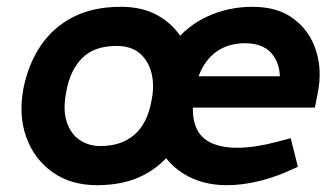

<svg xmlns="http://www.w3.org/2000/svg" viewBox="-20 -536 986 564"><path d="M265 8Q188 8 134 -30.5Q80 -69 57 -133.5Q34 -198 49 -277Q63 -347 99 -401Q135 -455 194 -485.5Q253 -516 335 -516Q397 -516 441 -492Q485 -468 511.5 -427.5Q538 -387 546.5 -336Q555 -285 544 -231Q531 -160 495.5 -106Q460 -52 402.5 -22Q345 8 265 8ZM275 -107Q336 -107 374.5 -140Q413 -173 425 -240Q434 -283 425.5 -319.5Q417 -356 391.5 -378.5Q366 -401 322 -401Q257 -401 221.5 -365.5Q186 -330 175 -268Q164 -214 176 -178Q188 -142 214.5 -124.5Q241 -107 275 -107ZM646 8Q573 8 518 -26.5Q463 -61 438.5 -123.5Q414 -186 430 -270Q446 -352 488 -406.5Q530 -461 591 -488.5Q652 -516 722 -516Q796 -516 843 -480.5Q890 -445 908.5 -387Q927 -329 913 -261L905 -220H501L519 -312H841L799 -273Q810 -332 784.5 -370.5Q759 -409 700 -409Q661 -409 631 -393.5Q601 -378 581 -347.5Q561 -317 552 -271Q541 -210 552 -173Q563 -136 595 -119Q627 -102 677 -102Q703 -102 732.5 -106.5Q762 -111 792 -119L834 -130L855 -46L819 -30Q774 -11 730 -1.5Q686 8 646 8Z"/></svg>

Font: REM Medium
Style: Italic
Weight: 500
Italic angle: -11°
Designer: Octavio Pardo
Foundry: Ashler Design
Version: Version 1.005;gftools[0.9.28]